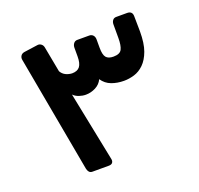

<svg xmlns="http://www.w3.org/2000/svg" viewBox="-111 -733 890 860"><g transform="rotate(-20 334.0 -303.0)"><path d="M189 5Q179 5 173.5 -1.5Q168 -8 166 -18L65 -573Q63 -584 68.5 -592.5Q74 -601 86 -603L150 -612Q160 -614 168.5 -608Q177 -602 179 -591L202 -469Q210 -455 223.5 -448Q237 -441 254 -440Q280 -440 291.5 -455Q303 -470 303 -503V-544Q303 -556 309.5 -564.5Q316 -573 327 -573H384Q395 -573 402 -565.5Q409 -558 409 -545V-506Q409 -472 419.5 -459.5Q430 -447 454 -447Q485 -447 494 -464.5Q503 -482 503 -518V-583Q503 -594 509 -602Q515 -610 526 -610H578Q603 -610 603 -585L604 -513Q604 -456 591 -420.5Q578 -385 557 -364.5Q536 -344 511 -336.5Q486 -329 462 -329Q430 -329 403 -339Q376 -349 359 -374Q349 -352 326.5 -340.5Q304 -329 280 -329Q264 -329 248 -334.5Q232 -340 221 -351L288 -19Q290 -9 285 -2Q280 5 267 5Z"/></g></svg>

Font: Fz Rubik SemBd
Style: Regular
Weight: 600
Designer: Hubert and Fischer
Foundry: Hubert and Fischer
Version: Vit hóa bi FontZin.com